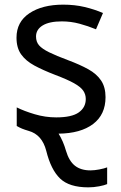

<svg xmlns="http://www.w3.org/2000/svg" viewBox="-20 -566 519 826"><path d="M360 240Q278 240 238.5 202Q199 164 179 83Q161 13 103 -3Q86 -8 75 -12.5Q64 -17 52 -24V-104Q84 -88 129.5 -74.5Q175 -61 222 -61Q289 -61 319 -82.5Q349 -104 349 -140Q349 -160 338 -176Q327 -192 298.5 -208Q270 -224 217 -244Q165 -264 128 -284Q91 -304 71 -332Q51 -360 51 -404Q51 -472 106.5 -509Q162 -546 252 -546Q301 -546 343.5 -536Q386 -526 423 -510L393 -440Q359 -454 322 -464Q285 -474 246 -474Q192 -474 163.5 -456.5Q135 -439 135 -409Q135 -386 148 -371Q161 -356 191.5 -341Q222 -326 273 -307Q324 -288 360 -268Q396 -248 415 -219.5Q434 -191 434 -148Q434 -73 380.5 -32.5Q327 8 232 9Q242 25 250 43.5Q258 62 264 83Q277 127 302.5 147Q328 167 369 167Q386 167 407 163Q428 159 441 154V226Q430 231 406.5 235.5Q383 240 360 240Z"/></svg>

Font: Apis
Style: Regular
Weight: 400
Designer: Monotype Design Team
Foundry: Monotype Imaging Inc.
Version: Version 2.000; build 0001